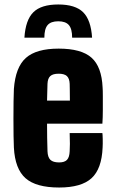

<svg xmlns="http://www.w3.org/2000/svg" viewBox="-20 -827 509 857"><path d="M291 -233H437Q438 -228 438.5 -206.5Q439 -185 438 -168Q434 -73 388.5 -31.5Q343 10 244 10Q141 10 94 -31.5Q47 -73 42 -168Q41 -185 40.5 -220.5Q40 -256 40 -297.5Q40 -339 40.5 -375Q41 -411 42 -430Q49 -527 95.5 -568.5Q142 -610 242 -610Q343 -610 388.5 -569.5Q434 -529 438 -436Q439 -425 439 -397.5Q439 -370 439 -336.5Q439 -303 437 -275H190Q190 -243 190.5 -212Q191 -181 192 -152Q193 -125 205 -113.5Q217 -102 244 -102Q268 -102 279 -113.5Q290 -125 291 -152Q293 -177 291 -233ZM242 -498Q216 -498 204.5 -487.5Q193 -477 192 -453Q191 -435 191 -416.5Q191 -398 190 -378H292Q292 -405 291.5 -427Q291 -449 291 -453Q290 -477 278.5 -487.5Q267 -498 242 -498ZM89 -659H178Q178 -698 192.5 -715Q207 -732 240 -732Q273 -732 287.5 -715Q302 -698 302 -659H391Q386 -738 351 -772.5Q316 -807 240 -807Q164 -807 129 -772.5Q94 -738 89 -659Z"/></svg>

Font: Big Shoulders Display Black
Style: Regular
Weight: 900
Designer: Patric King
Foundry: XO Type Co
Version: Version 1.000; ttfautohint (v1.8.2)